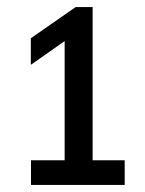

<svg xmlns="http://www.w3.org/2000/svg" viewBox="-20 -454 408 542"><path d="M241.5 -1.5H332V68H67.5V-1.5H162.5V-338L67 -271V-346L193.5 -434H241.5Z"/></svg>

Font: Encode Sans Condensed Medium
Style: Regular
Weight: 500
Width: 3
Designer: Multiple Designers
Foundry: Impallari Type
Version: Version 2.000